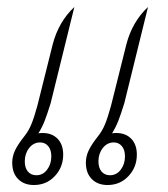

<svg xmlns="http://www.w3.org/2000/svg" viewBox="-20 -520 482 550"><path d="M161 -77Q161 -41 137 -15.5Q113 10 77 10Q49 10 32 -7Q15 -24 15 -54Q15 -72 23 -89Q31 -106 50 -130Q62 -145 70 -164.5Q78 -184 87 -217L131 -393Q148 -458 193 -500L125 -224Q115 -192 108 -174Q101 -156 90 -138Q94 -139 102 -139Q129 -139 145 -122.5Q161 -106 161 -77ZM127 -72Q127 -91 118 -101.5Q109 -112 95 -112Q76 -112 63.5 -96Q51 -80 51 -58Q51 -39 60 -28.5Q69 -18 84 -18Q103 -18 115 -34Q127 -50 127 -72ZM372 -77Q372 -41 348 -15.5Q324 10 288 10Q260 10 243 -7Q226 -24 226 -54Q226 -72 234 -89Q242 -106 261 -130Q273 -145 281 -164.5Q289 -184 298 -217L342 -393Q359 -458 404 -500L336 -224Q326 -192 319 -174Q312 -156 301 -138Q305 -139 313 -139Q340 -139 356 -122.5Q372 -106 372 -77ZM338 -72Q338 -91 329 -101.5Q320 -112 306 -112Q287 -112 274.5 -96Q262 -80 262 -58Q262 -39 271 -28.5Q280 -18 295 -18Q314 -18 326 -34Q338 -50 338 -72Z"/></svg>

Font: Srisakdi
Style: Regular
Weight: 400
Designer: Cadson Demak Co.,Ltd.
Foundry: Cadson Demak Co.,Ltd.
Version: Version 1.000